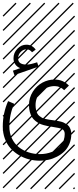

<svg xmlns="http://www.w3.org/2000/svg" viewBox="-23 -978 577 1424"><path d="M241.7 -609.9 214.4 -590.3Q198.7 -612.3 172.9 -612.3Q149.9 -612.3 130.6 -592.5Q111.3 -572.8 111.3 -544.9Q111.3 -499 174.3 -499Q201.7 -499 252.4 -516.1L263.2 -483.9L83.5 -421.4L72.8 -453.6L127 -472.7Q102.5 -481.9 89.8 -501.7Q77.1 -521.5 77.1 -544.9Q77.1 -586.9 106 -616.7Q134.8 -646.5 172.9 -646.5Q215.3 -646.5 241.7 -609.9ZM488.3 -343.3 453.1 -309.1Q422.9 -339.4 381.8 -339.4Q327.1 -339.4 283.9 -299.3Q240.7 -259.3 240.7 -198.2Q240.7 -178.2 244.6 -162.6Q248.5 -147 253.7 -136.2Q258.8 -125.5 269.8 -117.2Q280.8 -108.9 289.3 -104.2Q297.9 -99.6 314.7 -95.7Q331.5 -91.8 341.8 -90.3Q352.1 -88.9 373 -85.9Q388.7 -84 397.7 -82.5Q406.7 -81.1 422.6 -77.4Q438.5 -73.7 448.2 -69.3Q458 -64.9 470.2 -57.1Q482.4 -49.3 489.3 -39.8Q496.1 -30.3 501 -15.9Q505.9 -1.5 505.9 15.6Q505.9 55.7 491.7 89.1Q477.5 122.6 454.1 145.3Q430.7 168 399.9 183.8Q369.1 199.7 336.9 206.8Q304.7 213.9 272.5 213.9Q231.9 213.9 192.6 203.9Q153.3 193.8 117.9 172.9Q82.5 151.9 55.7 122.3Q28.8 92.8 13.2 51Q-2.4 9.3 -2.4 -39.6Q-2.4 -138.7 37.1 -228L82 -208.5Q46.4 -126.5 46.4 -39.6Q46.4 8.8 65.2 48.3Q84 87.9 116 113Q147.9 138.2 188.2 151.6Q228.5 165 272.5 165Q320.3 165 361.3 148.9Q402.3 132.8 429.7 97.9Q457 63 457 15.6Q457 -10.7 438 -20.3Q418.9 -29.8 366.2 -37.1Q346.7 -40 334 -42.2Q321.3 -44.4 301.3 -50Q281.2 -55.7 267.8 -62.5Q254.4 -69.3 238.8 -81.8Q223.1 -94.2 213.9 -109.6Q204.6 -125 198.2 -147.7Q191.9 -170.4 191.9 -198.2Q191.9 -253.4 220.2 -297.9Q248.5 -342.3 291.5 -365.2Q334.5 -388.2 381.8 -388.2Q443.8 -388.2 488.3 -343.3ZM526.9 410.6 533.7 417.5 525.4 425.8 518.6 418.9ZM526.9 304.7 533.7 311.5 419.4 425.8 412.6 418.9ZM526.9 198.7 533.7 205.6 313.5 425.8 306.6 418.9ZM526.9 92.3 533.7 99.1 207.5 425.8 200.7 418.9ZM526.9 -13.2 533.7 -6.3 101.6 425.8 94.7 418.9ZM526.9 -119.1 533.7 -112.3 3.4 418 -3.4 411.1ZM526.9 -225.6 533.7 -218.8 3.4 311.5 -3.4 304.7ZM526.9 -331.5 533.7 -324.7 3.4 205.6 -3.4 198.7ZM526.9 -438 533.7 -431.2 3.4 99.1 -3.4 92.3ZM526.9 -543.5 533.7 -536.6 3.4 -6.3 -3.4 -13.2ZM526.9 -649.4 533.7 -642.6 3.4 -112.3 -3.4 -119.1ZM526.9 -755.9 533.7 -749 3.4 -218.8 -3.4 -225.6ZM526.9 -861.8 533.7 -855 3.4 -324.7 -3.4 -331.5ZM516.6 -958 523.4 -951.2 3.4 -431.2 -3.4 -438ZM411.1 -958 418 -951.2 3.4 -536.6 -3.4 -543.5ZM305.2 -958 312 -951.2 3.4 -642.6 -3.4 -649.4ZM198.7 -958 205.6 -951.2 3.4 -749 -3.4 -755.9ZM92.3 -958 99.1 -951.2 3.4 -855 -3.4 -861.8Z"/></svg>

Font: AzarMehrMSRS2
Style: Regular
Weight: 1
Designer: Amin Abedi
Version: Version 1.00